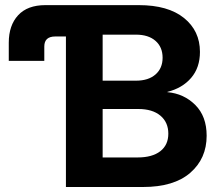

<svg xmlns="http://www.w3.org/2000/svg" viewBox="-20 -748 874 768"><path d="M15.1 -504.4V-577.1Q15.1 -646.5 52.5 -687Q89.8 -727.5 161.6 -727.5H535.2Q652.3 -727.5 716.1 -676Q779.8 -624.5 779.8 -540.5Q779.8 -477.5 744.6 -436.5Q709.5 -395.5 649.4 -380.4V-379.4Q715.8 -373.5 761.2 -328.1Q806.6 -282.7 806.6 -205.1Q806.6 -113.8 741.2 -56.9Q675.8 0 551.8 0H243.7V-602.1H201.2Q157.2 -602.1 157.2 -562V-504.4ZM390.6 -118.2H530.8Q588.9 -118.2 621.1 -143.1Q653.3 -168 653.3 -213.4Q653.3 -258.8 621.6 -285.4Q589.8 -312 533.2 -312H390.6ZM390.6 -425.3H523.9Q573.7 -425.3 602.1 -450.2Q630.4 -475.1 630.4 -517.1Q630.4 -559.6 602.1 -584.5Q573.7 -609.4 523.9 -609.4H390.6Z"/></svg>

Font: Inter Display
Style: Bold
Weight: 700
Designer: Rasmus Andersson
Foundry: rsms
Version: Version 4.001;git-9221beed3